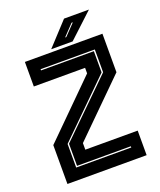

<svg xmlns="http://www.w3.org/2000/svg" viewBox="-154 -944 869 1040"><g transform="rotate(-20 281.0 -424.0)"><path d="M127.5 -67.5H445V-74.5H135V-202L441 -502.5V-634H128.5V-627H433V-504.5L127.5 -203.5ZM52.5 0V-224L357.5 -526.5V-558.5H62V-700H509V-478L207 -179.5V-141.5H509V0ZM219.5 -716 341.5 -848H485L343 -716ZM312 -750H319L379.5 -813H372Z"/></g></svg>

Font: Tourney ExtraBold
Style: Regular
Weight: 800
Designer: Tyler Finck
Foundry: Etcetera Type Co
Version: Version 1.015